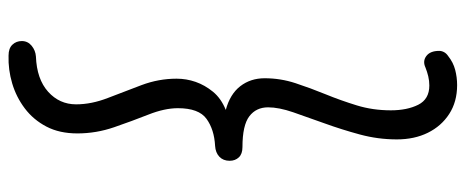

<svg xmlns="http://www.w3.org/2000/svg" viewBox="-340 -578 1089 449"><g transform="rotate(90 204.5 -353.5)"><path d="M110 171Q93 171 84.5 162Q76 153 76 140Q76 126 87 117Q98 108 112 107Q165 105 194.5 78.5Q224 52 224 13Q224 -23 209 -61.5Q194 -100 179 -140Q164 -180 164 -222Q164 -245 171.5 -266.5Q179 -288 194.5 -307Q210 -326 237 -337Q200 -347 181.5 -371Q163 -395 163 -428Q163 -465 174.5 -500Q186 -535 200.5 -570.5Q215 -606 226.5 -643.5Q238 -681 238 -723Q238 -761 225 -787Q212 -813 180 -813Q169 -813 158.5 -810.5Q148 -808 138 -804Q123 -797 111 -806Q99 -815 99 -836Q99 -842 102 -847.5Q105 -853 111 -857Q126 -869 143.5 -873.5Q161 -878 179 -878Q218 -878 246.5 -859.5Q275 -841 290.5 -809.5Q306 -778 306 -737Q306 -693 294.5 -650.5Q283 -608 268.5 -568Q254 -528 242.5 -494.5Q231 -461 231 -436Q231 -408 252 -392Q273 -376 324 -376Q340 -376 348 -367.5Q356 -359 356 -346Q356 -331 346.5 -322Q337 -313 321 -312Q283 -310 258 -292Q233 -274 233 -225Q233 -194 248 -156Q263 -118 277.5 -76Q292 -34 292 10Q292 52 276 82.5Q260 113 233.5 133Q207 153 175 162.5Q143 172 110 171Z"/></g></svg>

Font: Playpen Sans Light
Style: Regular
Weight: 300
Designer: Laura Meseguer, Veronika Burian, José Scaglione
Foundry: TypeTogether
Version: Version 1.001